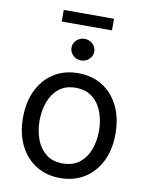

<svg xmlns="http://www.w3.org/2000/svg" viewBox="-95 -939 790 1018"><g transform="rotate(10 300.0 -429.5)"><path d="M299.3 11.7Q225.1 11.7 169.2 -23.4Q113.3 -58.6 82 -122.1Q50.8 -185.5 50.8 -269.5Q50.8 -355 82 -418.7Q113.3 -482.4 169.2 -517.6Q225.1 -552.7 299.3 -552.7Q374 -552.7 430.2 -517.6Q486.3 -482.4 517.6 -418.7Q548.8 -355 548.8 -269.5Q548.8 -185.5 517.6 -122.1Q486.3 -58.6 430.2 -23.4Q374 11.7 299.3 11.7ZM299.3 -66.9Q354.5 -66.9 390.1 -95.2Q425.8 -123.5 442.9 -169.7Q460 -215.8 460 -269.5Q460 -323.7 442.9 -370.4Q425.8 -417 390.1 -445.6Q354.5 -474.1 299.3 -474.1Q244.6 -474.1 209.5 -445.6Q174.3 -417 157.2 -370.6Q140.1 -324.2 140.1 -269.5Q140.1 -215.8 157.2 -169.7Q174.3 -123.5 209.5 -95.2Q244.6 -66.9 299.3 -66.9ZM300.8 -621.6Q275.9 -621.6 257.8 -638.7Q239.7 -655.8 239.7 -679.7Q239.7 -704.1 257.8 -720.9Q275.9 -737.8 300.8 -737.8Q326.2 -737.8 344.2 -720.9Q362.3 -704.1 362.3 -679.7Q362.3 -655.8 344.2 -638.7Q326.2 -621.6 300.8 -621.6ZM435.1 -869.6V-807.1H164.6V-869.6Z"/></g></svg>

Font: Adwaita Sans
Style: Regular
Weight: 400
Designer: Rasmus Andersson
Foundry: rsms
Version: Version 4.001;git-9221beed3